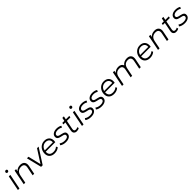

<svg xmlns="http://www.w3.org/2000/svg" viewBox="887 -3508 6278 6278"><g transform="rotate(-45 4026.0 -368.5)"><path d="M47 0 151 -526H222L118 0ZM217 -641Q195 -641 181.5 -655Q168 -669 168 -688Q168 -710 183.5 -726Q199 -742 223 -742Q245 -742 258.5 -728.5Q272 -715 272 -697Q272 -673 256.5 -657Q241 -641 217 -641Z M677 -530Q782 -530 831 -468.5Q880 -407 859 -299L799 0H728L788 -300Q804 -378 771.5 -422Q739 -466 657 -466Q573 -466 517 -420Q461 -374 443 -282L387 0H316L420 -526H488L472 -442Q510 -487 562.5 -508.5Q615 -530 677 -530Z M1119 0 989 -526H1060L1169 -78L1456 -526H1530L1192 0Z M1750 5Q1636 5 1570.5 -55Q1505 -115 1505 -219Q1505 -308 1543 -378.5Q1581 -449 1646.5 -489.5Q1712 -530 1796 -530Q1901 -530 1963 -471Q2025 -412 2025 -307Q2025 -275 2018 -243H1575Q1575 -233 1575 -222Q1575 -143 1620 -100.5Q1665 -58 1756 -58Q1809 -58 1854 -75.5Q1899 -93 1928 -124L1960 -73Q1923 -36 1867.5 -15.5Q1812 5 1750 5ZM1583 -296H1958Q1965 -380 1918.5 -425Q1872 -470 1794 -470Q1714 -470 1658 -422.5Q1602 -375 1583 -296Z M2267 5Q2203 5 2145.5 -13Q2088 -31 2058 -59L2092 -115Q2122 -88 2171 -72.5Q2220 -57 2274 -57Q2350 -57 2390 -82Q2430 -107 2430 -151Q2430 -181 2408.5 -196.5Q2387 -212 2353 -220.5Q2319 -229 2281 -236.5Q2243 -244 2209 -257.5Q2175 -271 2153.5 -296.5Q2132 -322 2132 -366Q2132 -441 2194.5 -485.5Q2257 -530 2360 -530Q2410 -530 2459 -517Q2508 -504 2538 -481L2508 -424Q2477 -447 2436 -458Q2395 -469 2354 -469Q2281 -469 2241.5 -442Q2202 -415 2202 -373Q2202 -343 2223.5 -327Q2245 -311 2279 -302Q2313 -293 2351 -285.5Q2389 -278 2423 -265Q2457 -252 2478.5 -227.5Q2500 -203 2500 -159Q2500 -81 2436 -38Q2372 5 2267 5Z M2770 5Q2701 5 2666 -38Q2631 -81 2646 -156L2707 -466H2614L2625 -526H2719L2742 -641H2813L2790 -526H2950L2938 -466H2778L2717 -159Q2707 -110 2724.5 -83Q2742 -56 2789 -56Q2834 -56 2870 -83L2887 -29Q2862 -11 2831 -3Q2800 5 2770 5Z M3010 0 3114 -526H3185L3081 0ZM3180 -641Q3158 -641 3144.5 -655Q3131 -669 3131 -688Q3131 -710 3146.5 -726Q3162 -742 3186 -742Q3208 -742 3221.5 -728.5Q3235 -715 3235 -697Q3235 -673 3219.5 -657Q3204 -641 3180 -641Z M3432 5Q3368 5 3310.5 -13Q3253 -31 3223 -59L3257 -115Q3287 -88 3336 -72.5Q3385 -57 3439 -57Q3515 -57 3555 -82Q3595 -107 3595 -151Q3595 -181 3573.5 -196.5Q3552 -212 3518 -220.5Q3484 -229 3446 -236.5Q3408 -244 3374 -257.5Q3340 -271 3318.5 -296.5Q3297 -322 3297 -366Q3297 -441 3359.5 -485.5Q3422 -530 3525 -530Q3575 -530 3624 -517Q3673 -504 3703 -481L3673 -424Q3642 -447 3601 -458Q3560 -469 3519 -469Q3446 -469 3406.5 -442Q3367 -415 3367 -373Q3367 -343 3388.5 -327Q3410 -311 3444 -302Q3478 -293 3516 -285.5Q3554 -278 3588 -265Q3622 -252 3643.5 -227.5Q3665 -203 3665 -159Q3665 -81 3601 -38Q3537 5 3432 5Z M3921 5Q3857 5 3799.5 -13Q3742 -31 3712 -59L3746 -115Q3776 -88 3825 -72.5Q3874 -57 3928 -57Q4004 -57 4044 -82Q4084 -107 4084 -151Q4084 -181 4062.5 -196.5Q4041 -212 4007 -220.5Q3973 -229 3935 -236.5Q3897 -244 3863 -257.5Q3829 -271 3807.5 -296.5Q3786 -322 3786 -366Q3786 -441 3848.5 -485.5Q3911 -530 4014 -530Q4064 -530 4113 -517Q4162 -504 4192 -481L4162 -424Q4131 -447 4090 -458Q4049 -469 4008 -469Q3935 -469 3895.5 -442Q3856 -415 3856 -373Q3856 -343 3877.5 -327Q3899 -311 3933 -302Q3967 -293 4005 -285.5Q4043 -278 4077 -265Q4111 -252 4132.5 -227.5Q4154 -203 4154 -159Q4154 -81 4090 -38Q4026 5 3921 5Z M4497 5Q4383 5 4317.5 -55Q4252 -115 4252 -219Q4252 -308 4290 -378.5Q4328 -449 4393.5 -489.5Q4459 -530 4543 -530Q4648 -530 4710 -471Q4772 -412 4772 -307Q4772 -275 4765 -243H4322Q4322 -233 4322 -222Q4322 -143 4367 -100.5Q4412 -58 4503 -58Q4556 -58 4601 -75.5Q4646 -93 4675 -124L4707 -73Q4670 -36 4614.5 -15.5Q4559 5 4497 5ZM4330 -296H4705Q4712 -380 4665.5 -425Q4619 -470 4541 -470Q4461 -470 4405 -422.5Q4349 -375 4330 -296Z M5609 -530Q5714 -530 5762 -468.5Q5810 -407 5788 -299L5728 0H5657L5717 -300Q5733 -378 5702 -422Q5671 -466 5592 -466Q5513 -466 5459.5 -422Q5406 -378 5388 -290L5330 0H5259L5319 -300Q5334 -378 5303.5 -422Q5273 -466 5194 -466Q5113 -466 5059.5 -420Q5006 -374 4988 -282L4932 0H4861L4965 -526H5033L5017 -443Q5054 -488 5104.5 -509Q5155 -530 5215 -530Q5282 -530 5326 -502.5Q5370 -475 5387 -425Q5427 -478 5483.5 -504Q5540 -530 5609 -530Z M6162 5Q6048 5 5982.5 -55Q5917 -115 5917 -219Q5917 -308 5955 -378.5Q5993 -449 6058.5 -489.5Q6124 -530 6208 -530Q6313 -530 6375 -471Q6437 -412 6437 -307Q6437 -275 6430 -243H5987Q5987 -233 5987 -222Q5987 -143 6032 -100.5Q6077 -58 6168 -58Q6221 -58 6266 -75.5Q6311 -93 6340 -124L6372 -73Q6335 -36 6279.5 -15.5Q6224 5 6162 5ZM5995 -296H6370Q6377 -380 6330.5 -425Q6284 -470 6206 -470Q6126 -470 6070 -422.5Q6014 -375 5995 -296Z M6887 -530Q6992 -530 7041 -468.5Q7090 -407 7069 -299L7009 0H6938L6998 -300Q7014 -378 6981.5 -422Q6949 -466 6867 -466Q6783 -466 6727 -420Q6671 -374 6653 -282L6597 0H6526L6630 -526H6698L6682 -442Q6720 -487 6772.5 -508.5Q6825 -530 6887 -530Z M7370 5Q7301 5 7266 -38Q7231 -81 7246 -156L7307 -466H7214L7225 -526H7319L7342 -641H7413L7390 -526H7550L7538 -466H7378L7317 -159Q7307 -110 7324.5 -83Q7342 -56 7389 -56Q7434 -56 7470 -83L7487 -29Q7462 -11 7431 -3Q7400 5 7370 5Z M7763 5Q7699 5 7641.5 -13Q7584 -31 7554 -59L7588 -115Q7618 -88 7667 -72.5Q7716 -57 7770 -57Q7846 -57 7886 -82Q7926 -107 7926 -151Q7926 -181 7904.5 -196.5Q7883 -212 7849 -220.5Q7815 -229 7777 -236.5Q7739 -244 7705 -257.5Q7671 -271 7649.5 -296.5Q7628 -322 7628 -366Q7628 -441 7690.5 -485.5Q7753 -530 7856 -530Q7906 -530 7955 -517Q8004 -504 8034 -481L8004 -424Q7973 -447 7932 -458Q7891 -469 7850 -469Q7777 -469 7737.5 -442Q7698 -415 7698 -373Q7698 -343 7719.5 -327Q7741 -311 7775 -302Q7809 -293 7847 -285.5Q7885 -278 7919 -265Q7953 -252 7974.5 -227.5Q7996 -203 7996 -159Q7996 -81 7932 -38Q7868 5 7763 5Z"/></g></svg>

Font: Montserrat
Style: Italic
Weight: 400
Italic angle: -11.3°
Designer: Julieta Ulanovsky
Foundry: Julieta Ulanovsky
Version: Version 9.000; ttfautohint (v1.8.4.7-5d5b)